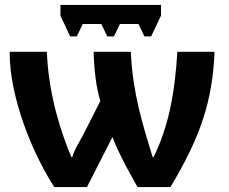

<svg xmlns="http://www.w3.org/2000/svg" viewBox="-20 -755 925 775"><path d="M19 -546H169Q172 -479 182 -417.5Q192 -356 206.5 -301.5Q221 -247 237 -201.5Q253 -156 268 -121H272Q279 -146 296 -175Q313 -204 327 -233L385 -347Q372 -390 365.5 -442.5Q359 -495 358 -546H508Q511 -484 519 -429.5Q527 -375 539 -323.5Q551 -272 565.5 -222.5Q580 -173 596 -121H600Q642 -206 665 -308.5Q688 -411 696 -546H846Q843 -473 832 -406.5Q821 -340 799.5 -274.5Q778 -209 745.5 -142Q713 -75 668 0H535Q519 -29 502 -59.5Q485 -90 470 -121Q449 -162 434 -202L331 0H199Q166 -51 134 -116Q102 -181 76.5 -252.5Q51 -324 35 -399Q19 -474 19 -546ZM630 -735V-692L590 -608H563L539 -658H464L440 -608H413L389 -658H314L290 -608H263L224 -692V-735Z"/></svg>

Font: BC Sans
Style: Bold
Weight: 700
Designer: Monotype Design Team
Province of B.C.
Foundry: Monotype Imaging Inc.
Version: Version 2.000;GOOG;noto-source:20170915:90ef993387c0